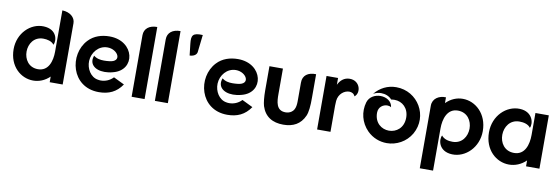

<svg xmlns="http://www.w3.org/2000/svg" viewBox="-61 -1172 5355 1837"><g transform="rotate(10 2616.5 -253.0)"><path d="M425 -1H551V-597C551 -650 504 -696 425 -699V-298C425 -207 395 -104 292 -104C109 -104 112 -401 293 -401C329 -401 375 -392 398 -360C421 -402 409 -512 276 -517C149 -522 30 -409 30 -253C30 -87 145 11 265 11C321 11 378 -10 425 -56Z M1004 -200C1216 -252 1161 -532 914 -532C839 -532 764 -510 711 -453C565 -299 634 11 903 11C999 11 1073 -22 1128 -103L1023 -154C990 -119 946 -102 903 -102C893 -102 883 -103 874 -105C803 -116 758 -193 761 -267C764 -349 826 -425 912 -425C1016 -425 1076 -310 951 -298C935 -296 917 -295 900 -295C864 -295 828 -301 800 -325C768 -246 825 -189 924 -189C948 -189 975 -192 1004 -200Z M1347 -700C1270 -701 1221 -662 1221 -598V0H1347Z M1573 -700C1496 -701 1447 -662 1447 -598V0H1573Z M1789 -700C1690 -705 1678 -677 1686 -600L1699 -485C1738 -486 1767 -504 1770 -533Z M2252 -200C2464 -252 2409 -532 2162 -532C2087 -532 2012 -510 1959 -453C1813 -299 1882 11 2151 11C2247 11 2321 -22 2376 -103L2271 -154C2238 -119 2194 -102 2151 -102C2141 -102 2131 -103 2122 -105C2051 -116 2006 -193 2009 -267C2012 -349 2074 -425 2160 -425C2264 -425 2324 -310 2199 -298C2183 -296 2165 -295 2148 -295C2112 -295 2076 -301 2048 -325C2016 -246 2073 -189 2172 -189C2196 -189 2223 -192 2252 -200Z M2469 -517V-281C2469 -218 2475 -163 2484 -132C2516 -32 2592 11 2695 11C2790 11 2862 -25 2901 -114C2916 -149 2923 -208 2922 -299V-519C2845 -522 2792 -486 2793 -414V-265C2793 -217 2797 -154 2752 -125C2736 -114 2716 -109 2696 -109C2604 -109 2600 -198 2600 -269V-517Z M3023 0H3153V-210C3153 -237 3152 -269 3155 -301C3162 -372 3218 -410 3264 -410C3289 -410 3311 -398 3320 -374C3375 -415 3350 -532 3247 -532C3194 -532 3157 -500 3135 -454V-520H3023Z M3700 -530C3616 -530 3544 -493 3491 -429C3514 -442 3540 -449 3567 -449C3607 -449 3647 -434 3671 -405C3682 -407 3692 -408 3703 -408C3781 -408 3843 -350 3843 -259C3843 -158 3772 -108 3701 -108C3630 -108 3560 -158 3560 -257C3560 -314 3605 -343 3645 -343C3659 -343 3672 -340 3683 -332C3677 -390 3622 -421 3566 -421C3513 -421 3458 -394 3441 -337C3413 -241 3438 -139 3510 -66C3564 -12 3633 13 3701 13C3794 13 3887 -35 3938 -123C4042 -306 3911 -530 3700 -530Z M4184 -517C4116 -520 4055 -483 4055 -413V195H4184V-214C4184 -306 4215 -412 4319 -412C4506 -412 4503 -109 4319 -109C4280 -109 4236 -118 4211 -151C4187 -108 4203 5 4336 10C4465 15 4587 -100 4587 -259C4587 -428 4469 -531 4346 -531C4289 -531 4232 -509 4184 -461Z M5053 0H5183V-518H5053V-305C5053 -212 5023 -106 4917 -106C4727 -106 4733 -411 4917 -411C4956 -411 5002 -402 5025 -369C5049 -412 5028 -526 4900 -531C4769 -536 4647 -421 4647 -260C4647 -88 4765 12 4888 12C4946 12 5005 -10 5053 -57Z"/></g></svg>

Font: Mesarto
Style: Regular
Weight: 700
Designer: Mohamed Gaber
Foundry: Kief Type Foundry
Version: Version 2.020